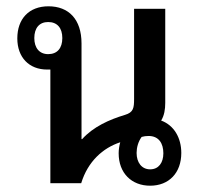

<svg xmlns="http://www.w3.org/2000/svg" viewBox="-20 -582 629 610"><path d="M457 8C517 8 556 -33 556 -96C556 -144 533 -184 492 -199C502 -215 505 -235 505 -255V-554H406V-268C406 -239 404 -225 377 -217C327 -202 276 -179 241 -140H239V-444C239 -521 198 -562 134 -562C72 -562 35 -522 35 -460C35 -400 72 -361 130 -361C133 -361 137 -361 140 -361V0H238C259 -69 307 -112 362 -130C359 -119 357 -107 357 -95C357 -32 398 8 457 8ZM133 -410C105 -410 89 -430 89 -461C89 -493 105 -512 133 -512C162 -512 178 -493 178 -461C178 -429 162 -410 133 -410ZM457 -44C430 -44 414 -66 414 -96C414 -113 419 -132 430 -147C437 -149 444 -150 452 -150C485 -150 499 -126 499 -95C499 -65 484 -44 457 -44Z"/></svg>

Font: Noto Sans Thai Looped SemiCondensed Medium
Style: Regular
Weight: 500
Width: 4
Designer: Sasikarn Vongin, Ben Mitchell
Foundry: The Fontpad Ltd
Version: Version 1.001